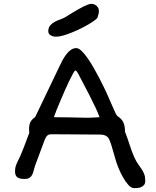

<svg xmlns="http://www.w3.org/2000/svg" viewBox="-20 -933 812 999"><path d="M272 -742.2Q260.3 -742.2 252.4 -745.1Q244.6 -748 239.7 -752.2Q234.9 -756.3 232.9 -761Q231 -765.6 231 -768.6Q231 -788.1 240.5 -799.8Q250 -811.5 264.2 -819.1Q278.3 -826.7 294.4 -832.3Q310.5 -837.9 323.2 -845.7Q327.6 -848.6 337.4 -854.7Q347.2 -860.8 359.4 -868.2Q371.6 -875.5 385.5 -883.5Q399.4 -891.6 412.6 -898.2Q425.8 -904.8 437 -908.9Q448.2 -913.1 455.6 -913.1Q462.4 -913.1 469.5 -910.4Q476.6 -907.7 482.2 -902.8Q487.8 -897.9 491.2 -891.1Q494.6 -884.3 494.6 -876Q494.6 -862.3 487.3 -841.3Q485.4 -836.9 473.1 -827.6Q460.9 -818.4 442.4 -807.4Q423.8 -796.4 400.6 -784.9Q377.4 -773.4 354 -763.9Q330.6 -754.4 309.1 -748.3Q287.6 -742.2 272 -742.2ZM58.1 -42Q58.1 -59.6 64 -74.7Q69.8 -89.8 76.7 -103Q77.6 -105 79.8 -109.1Q82 -113.3 87.9 -126.7Q93.8 -140.1 104.2 -167Q114.7 -193.8 132.3 -241.7Q131.8 -247.6 131.6 -252.9Q131.3 -258.3 131.3 -263.2Q131.3 -283.2 137.9 -297.1Q144.5 -311 163.1 -324.2L287.1 -583Q294.4 -598.1 303.2 -615.5Q312 -632.8 323 -647.7Q334 -662.6 347.4 -672.6Q360.8 -682.6 377 -682.6Q389.2 -682.6 404.3 -668.2Q419.4 -653.8 435.3 -631.1Q451.2 -608.4 467 -580.8Q482.9 -553.2 496.3 -527.3Q509.8 -501.5 520 -480.2Q530.3 -459 534.7 -449.2Q559.1 -394.5 571.3 -366Q583.5 -337.4 590.3 -329.6Q612.8 -315.4 621.6 -296.6Q630.4 -277.8 630.4 -247.6Q644 -212.9 655 -178Q666 -143.1 679.2 -113.8Q689 -92.3 699.2 -78.4Q709.5 -64.5 717.5 -52Q725.6 -39.6 730.7 -26.1Q735.8 -12.7 735.8 8.3Q735.8 22.5 729 30Q722.2 37.6 712.6 41.3Q703.1 44.9 693.4 45.4Q683.6 45.9 677.7 45.9Q662.6 45.9 647.5 28.8Q632.3 11.7 619.1 -12Q606 -35.6 595.9 -60.5Q585.9 -85.4 581.5 -101.6Q576.2 -119.6 570.6 -139.6Q564.9 -159.7 559.6 -177Q554.2 -194.3 548.6 -206.5Q543 -218.8 537.6 -221.7Q529.8 -228.5 520 -230.7Q510.3 -232.9 494.1 -232.9Q466.3 -232.9 438 -233.2Q409.7 -233.4 379.9 -233.6Q350.1 -233.9 318.1 -234.1Q286.1 -234.4 250.5 -234.4Q240.7 -234.4 234.6 -232.7Q228.5 -231 223.4 -224.9Q218.3 -218.8 213.1 -207Q208 -195.3 201.2 -174.8L162.1 -69.8Q157.7 -54.2 153.8 -40.8Q149.9 -27.3 146.5 -22Q142.1 -14.6 137 -10.5Q131.8 -6.3 126.5 -4.4Q121.1 -2.4 115.2 -2.2Q109.4 -2 103.5 -2Q82.5 -2 70.3 -10.5Q58.1 -19 58.1 -42ZM260.3 -323.2Q306.6 -322.8 336.7 -322.3Q366.7 -321.8 385.7 -321.3Q404.8 -320.8 415.5 -320.6Q426.3 -320.3 434.6 -320.3Q440.4 -320.3 445.8 -320.6Q451.2 -320.8 458.3 -321Q465.3 -321.3 474.9 -321.8Q484.4 -322.3 498 -323.2Q491.2 -342.8 477.3 -372.6Q463.4 -402.3 447 -434.3Q430.7 -466.3 414.6 -496.6Q398.4 -526.9 387.7 -547.9Q377.9 -566.4 372.1 -566.4Q369.1 -566.4 360.8 -552Q352.5 -537.6 341.6 -515.1Q330.6 -492.7 318.4 -464.6Q306.2 -436.5 294.7 -409.7Q283.2 -382.8 273.9 -359.6Q264.6 -336.4 260.3 -323.2Z"/></svg>

Font: Short Stack
Style: Regular
Weight: 400
Designer: James Grieshaber
Foundry: James Grieshaber
Version: Version 1.002